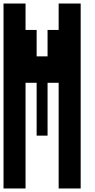

<svg xmlns="http://www.w3.org/2000/svg" viewBox="-20 -1050 540 1090"><path d="M0 20V-1030H125V-880H188V-730H250V-880H313V-1030H438V20H313V-580H250V-280H188V-580H125V20Z"/></svg>

Font: 2P VHS
Style: Regular
Weight: 400
Designer: CodeMan38
Foundry: CodeMan38
Version: Version 3.000